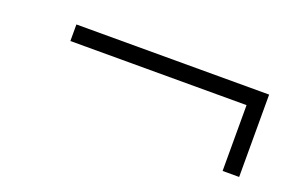

<svg xmlns="http://www.w3.org/2000/svg" viewBox="-42 -520 644 425"><g transform="rotate(20 280.0 -307.0)"><path d="M497 -210V-365H82V-404H536V-210Z"/></g></svg>

Font: Baskervville
Style: Italic
Weight: 400
Italic angle: -18°
Designer: ANRT
Foundry: ANRT
Version: Version 1.100